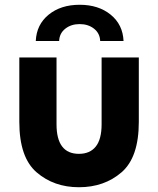

<svg xmlns="http://www.w3.org/2000/svg" viewBox="-20 -779 662 805"><path d="M61 -268V-538H217V-258Q217 -134 311 -134Q357 -134 381.5 -164.5Q406 -195 406 -258V-538H562V-268Q562 -119 489.5 -56.5Q417 6 311 6Q206 6 133.5 -56.5Q61 -119 61 -268ZM314 -759Q393 -759 444 -717.5Q495 -676 498 -607H400Q399 -639 374.5 -658.5Q350 -678 314 -678Q278 -678 253.5 -658.5Q229 -639 228 -607H130Q133 -676 184 -717.5Q235 -759 314 -759Z"/></svg>

Font: Chess Sans
Style: Bold
Weight: 700
Designer: Wolf Bōese
Foundry: Wolf Bōese
Version: Version 7.223